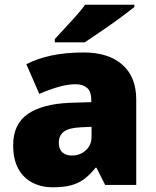

<svg xmlns="http://www.w3.org/2000/svg" viewBox="-20 -786 663 816"><path d="M336 -563Q441 -563 500 -511Q559 -459 559 -363V0H427L390 -73H386Q363 -44 338.5 -25.5Q314 -7 282 1.5Q250 10 204 10Q156 10 118 -9.5Q80 -29 58 -68.5Q36 -108 36 -169Q36 -258 97.5 -301Q159 -344 276 -349L368 -352V-360Q368 -397 350 -412.5Q332 -428 301 -428Q268 -428 228 -416.5Q188 -405 147 -387L92 -513Q140 -538 200.5 -550.5Q261 -563 336 -563ZM325 -245Q273 -243 251.5 -226.5Q230 -210 230 -180Q230 -152 245 -138.5Q260 -125 285 -125Q320 -125 344.5 -147Q369 -169 369 -204V-247ZM551 -756Q533 -742 506 -721.5Q479 -701 448 -679.5Q417 -658 388.5 -638.5Q360 -619 340 -606H213V-620Q230 -639 254 -664.5Q278 -690 302 -717Q326 -744 342 -766H551Z"/></svg>

Font: Noto Sans Devanagari Black
Style: Regular
Weight: 900
Version: Version 2.003